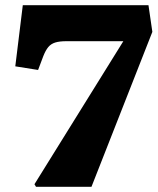

<svg xmlns="http://www.w3.org/2000/svg" viewBox="-20 -721 608 741"><path d="M119 0 113 -10 456 -562H236Q210 -562 193.5 -557Q177 -552 166.5 -539.5Q156 -527 147 -504L127 -451L39 -465L68 -701H553L568 -598L333 0Z"/></svg>

Font: Literata ExtraBold
Style: Italic
Weight: 800
Italic angle: -2°
Designer: Latin by Veronika Burian and Jose Scaglione. Greek by Irene Vlachou. Cyrillic by Vera Evstafieva
Foundry: TypeTogether
Version: Version 3.002